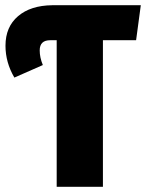

<svg xmlns="http://www.w3.org/2000/svg" viewBox="-20 -715 559 735"><path d="M501 -561H374V0H197V-561H172Q132 -561 132 -522Q132 -495 144 -466L35 -418Q1 -476 1 -540Q1 -612 49 -653Q97 -694 180 -695H519Z"/></svg>

Font: Fira Sans Extra Condensed ExtraBold
Style: Regular
Weight: 800
Width: 1
Designer: Carrois Corporate & Edenspiekermann AG
Foundry: Carrois Corporate GbR & Edenspiekermann AG
Version: Version 4.203